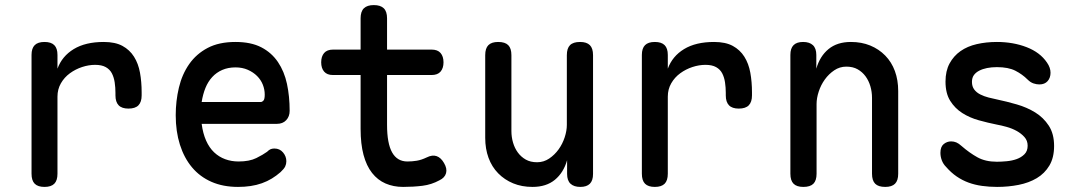

<svg xmlns="http://www.w3.org/2000/svg" viewBox="-20 -725 4240 755"><path d="M155 10Q129 10 116.5 -2.5Q104 -15 104 -42V-509Q104 -535 116.5 -547.5Q129 -560 155 -560Q181 -560 193.5 -547.5Q206 -535 206 -509V-455Q224 -504 270 -532Q316 -560 388 -560Q433 -560 461.5 -544.5Q490 -529 507 -502Q524 -475 530.5 -439Q537 -403 537 -362V-350Q537 -324 524.5 -311Q512 -298 485 -298Q459 -298 446.5 -311Q434 -324 434 -350V-360Q434 -381 431 -401Q428 -421 420 -436.5Q412 -452 396 -461Q380 -470 354 -470Q329 -470 303 -461.5Q277 -453 255 -437Q233 -421 219.5 -397.5Q206 -374 206 -345V-42Q206 -15 193.5 -2.5Q181 10 155 10Z M1059 -141Q1080 -141 1093 -125.5Q1106 -110 1106 -91Q1106 -80 1101.5 -70.5Q1097 -61 1083 -48Q1067 -34 1049 -23Q1031 -12 1010 -4.5Q989 3 965.5 6.5Q942 10 916 10Q857 10 811.5 -10Q766 -30 735 -67Q704 -104 687.5 -156Q671 -208 671 -272Q671 -328 683.5 -380.5Q696 -433 724 -473Q752 -513 796.5 -536.5Q841 -560 906 -560Q967 -560 1007.5 -539Q1048 -518 1073 -481Q1098 -444 1108.5 -395Q1119 -346 1119 -289Q1119 -267 1105.5 -252.5Q1092 -238 1069 -238H773Q778 -200 790.5 -172Q803 -144 822 -126Q841 -108 865.5 -99Q890 -90 918 -90Q961 -90 988 -103.5Q1015 -117 1030 -128Q1038 -136 1044.5 -138.5Q1051 -141 1059 -141ZM773 -324H1006Q1011 -324 1016 -329.5Q1021 -335 1021 -353Q1021 -373 1013.5 -392Q1006 -411 991 -426Q976 -441 954.5 -450.5Q933 -460 906 -460Q877 -460 854 -450Q831 -440 814.5 -422Q798 -404 788 -379.5Q778 -355 773 -324Z M1677 -530Q1701 -530 1712.5 -516.5Q1724 -503 1724 -480Q1724 -457 1712.5 -443.5Q1701 -430 1677 -430H1502V-234Q1502 -161 1522 -125.5Q1542 -90 1582 -90Q1601 -90 1619 -93Q1637 -96 1658 -106Q1680 -117 1697 -111Q1714 -105 1726 -84Q1739 -62 1734 -44Q1729 -26 1708 -16Q1677 1 1641.5 5.5Q1606 10 1565 10Q1527 10 1496 -3.5Q1465 -17 1443 -45Q1421 -73 1409.5 -116Q1398 -159 1398 -218V-430H1289Q1266 -430 1254.5 -443.5Q1243 -457 1243 -480Q1243 -503 1254.5 -516.5Q1266 -530 1290 -530H1398V-653Q1398 -680 1411 -692.5Q1424 -705 1450 -705Q1476 -705 1489 -692.5Q1502 -680 1502 -653V-530Z M2209 -234V-508Q2209 -535 2221.5 -547.5Q2234 -560 2261 -560Q2287 -560 2299.5 -547.5Q2312 -535 2312 -508V-41Q2312 -15 2299.5 -2.5Q2287 10 2262 10Q2237 10 2223.5 -2.5Q2210 -15 2210 -41V-95Q2196 -46 2162 -18Q2128 10 2074 10Q2032 10 1998 -4Q1964 -18 1939 -43.5Q1914 -69 1901 -104.5Q1888 -140 1888 -183V-508Q1888 -535 1900.5 -547.5Q1913 -560 1939 -560Q1966 -560 1978.5 -547.5Q1991 -535 1991 -508V-210Q1991 -186 1997.5 -164Q2004 -142 2016.5 -125Q2029 -108 2047.5 -97.5Q2066 -87 2092 -87Q2118 -87 2139.5 -101.5Q2161 -116 2176.5 -137.5Q2192 -159 2200.5 -185Q2209 -211 2209 -234Z M2555 10Q2529 10 2516.5 -2.5Q2504 -15 2504 -42V-509Q2504 -535 2516.5 -547.5Q2529 -560 2555 -560Q2581 -560 2593.5 -547.5Q2606 -535 2606 -509V-455Q2624 -504 2670 -532Q2716 -560 2788 -560Q2833 -560 2861.5 -544.5Q2890 -529 2907 -502Q2924 -475 2930.5 -439Q2937 -403 2937 -362V-350Q2937 -324 2924.5 -311Q2912 -298 2885 -298Q2859 -298 2846.5 -311Q2834 -324 2834 -350V-360Q2834 -381 2831 -401Q2828 -421 2820 -436.5Q2812 -452 2796 -461Q2780 -470 2754 -470Q2729 -470 2703 -461.5Q2677 -453 2655 -437Q2633 -421 2619.5 -397.5Q2606 -374 2606 -345V-42Q2606 -15 2593.5 -2.5Q2581 10 2555 10Z M3191 -316V-42Q3191 -15 3178.5 -2.5Q3166 10 3139 10Q3113 10 3100.5 -2.5Q3088 -15 3088 -42V-509Q3088 -535 3100.5 -547.5Q3113 -560 3138 -560Q3163 -560 3176.5 -547.5Q3190 -535 3190 -509V-455Q3204 -504 3238 -532Q3272 -560 3326 -560Q3368 -560 3402 -546Q3436 -532 3461 -506.5Q3486 -481 3499 -445.5Q3512 -410 3512 -367V-42Q3512 -15 3499.5 -2.5Q3487 10 3461 10Q3434 10 3421.5 -2.5Q3409 -15 3409 -42V-340Q3409 -364 3402.5 -386Q3396 -408 3383.5 -425Q3371 -442 3352.5 -452.5Q3334 -463 3308 -463Q3282 -463 3260.5 -448.5Q3239 -434 3223.5 -412.5Q3208 -391 3199.5 -365Q3191 -339 3191 -316Z M3901 10Q3870 10 3841.5 6Q3813 2 3788.5 -7Q3764 -16 3742 -31Q3720 -46 3700 -69Q3689 -80 3683.5 -94.5Q3678 -109 3678 -124Q3678 -148 3691 -158.5Q3704 -169 3720 -169Q3731 -169 3740.5 -165Q3750 -161 3761 -151Q3792 -124 3823.5 -106.5Q3855 -89 3900 -89Q3917 -89 3938.5 -91Q3960 -93 3978 -99.5Q3996 -106 4008.5 -118.5Q4021 -131 4021 -152Q4021 -172 4008.5 -186Q3996 -200 3978 -210Q3960 -220 3938.5 -226Q3917 -232 3900 -235Q3865 -242 3829 -252Q3793 -262 3764 -280.5Q3735 -299 3716.5 -328.5Q3698 -358 3698 -404Q3698 -446 3714 -475.5Q3730 -505 3757 -524Q3784 -543 3821 -551.5Q3858 -560 3900 -560Q3964 -560 4017 -539.5Q4070 -519 4097 -479Q4104 -469 4107.5 -459Q4111 -449 4111 -439Q4111 -419 4099.5 -406Q4088 -393 4067 -393Q4056 -393 4044 -397Q4032 -401 4021 -412Q4000 -433 3972.5 -447Q3945 -461 3900 -461Q3879 -461 3861.5 -457.5Q3844 -454 3830.5 -447Q3817 -440 3809.5 -429.5Q3802 -419 3802 -403Q3802 -385 3811 -373Q3820 -361 3835 -353.5Q3850 -346 3867.5 -341.5Q3885 -337 3900 -334Q3938 -326 3978 -314.5Q4018 -303 4050.5 -283Q4083 -263 4104 -231Q4125 -199 4125 -151Q4125 -105 4106.5 -74Q4088 -43 4057 -24.5Q4026 -6 3985.5 2Q3945 10 3901 10Z"/></svg>

Font: Maple Mono Normal NL Medium
Style: Regular
Weight: 500
Monospace: yes
Designer: subframe7536
Version: Version 7.000